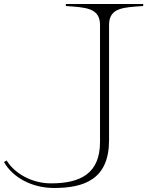

<svg xmlns="http://www.w3.org/2000/svg" viewBox="-279 -720 781 956"><path d="M434 -690V-700H49V-690C145 -683 219 -682 219 -596V-13C219 143 123 193 -25 193C-121 193 -207 143 -246 79L-259 87C-216 163 -121 216 -10 216C143 216 264 171 264 -22V-596C264 -684 340 -683 434 -690Z"/></svg>

Font: Sprat Extended Thin
Style: Regular
Weight: 100
Width: 9
Designer: Ethan Nakache
Foundry: Collletttivo
Version: Version 2.000;Glyphs 3.2 (3217)